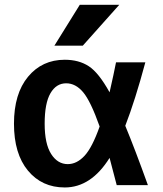

<svg xmlns="http://www.w3.org/2000/svg" viewBox="-20 -783 688 812"><path d="M317.4 -762.7H484.4L330.1 -589.8H210ZM509.8 -251Q550.8 -152.3 605.5 0H473.6Q450.2 -87.9 443.4 -115.2Q365.2 9.8 253.9 9.8Q157.2 9.8 98.1 -61.5Q39.1 -132.8 39.1 -259.8Q39.1 -386.7 98.6 -458.5Q158.2 -530.3 253.9 -530.3Q313.5 -530.3 355.5 -502.9Q397.5 -475.6 443.4 -392.6Q461.9 -473.6 470.7 -519.5H594.7Q551.8 -359.4 509.8 -251ZM401.4 -248Q363.3 -355.5 331.5 -393.1Q299.8 -430.7 259.8 -430.7Q217.8 -430.7 193.4 -388.7Q168.9 -346.7 168.9 -259.8Q168.9 -174.8 196.3 -131.8Q223.6 -88.9 266.6 -88.9Q304.7 -88.9 337.4 -124Q370.1 -159.2 401.4 -248Z"/></svg>

Font: Mgen+ 1c bold
Style: Bold
Weight: 700
Designer: [Source Han Sans]
Ryoko NISHIZUKA  (kana & ideographs); Paul D. Hunt (Latin, Greek & Cyrillic); Wenlong ZHANG  (bopomofo
Version: Version 1.059.20150602